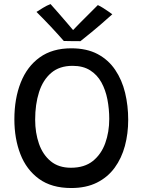

<svg xmlns="http://www.w3.org/2000/svg" viewBox="-20 -897 717 942"><path d="M329.5 25.5Q233 25.5 171.2 -19.5Q109.5 -64.5 80 -140.8Q50.5 -217 50.5 -311.5Q50.5 -413.5 81.8 -492.2Q113 -571 175 -615.5Q237 -660 329.5 -660Q405.5 -660 458.8 -631.8Q512 -603.5 545.2 -554.2Q578.5 -505 593.8 -441.8Q609 -378.5 609 -309Q609 -241.5 592.8 -181Q576.5 -120.5 542.5 -74Q508.5 -27.5 455.5 -1Q402.5 25.5 329.5 25.5ZM328 -74Q394.5 -74 435.8 -107.2Q477 -140.5 496.5 -195Q516 -249.5 516 -313.5Q516 -362.5 507 -409Q498 -455.5 477.5 -492.8Q457 -530 422.2 -552Q387.5 -574 336 -574Q271.5 -574 231 -539.2Q190.5 -504.5 171.5 -444.8Q152.5 -385 152.5 -310Q152.5 -245.5 171.2 -191.8Q190 -138 228.8 -106Q267.5 -74 328 -74ZM460 -872Q471.5 -867 486.5 -857.5Q501.5 -848 514 -839.2Q526.5 -830.5 531 -827Q468.5 -771 429.8 -739.5Q391 -708 374.5 -695Q361.5 -695 335.2 -695.2Q309 -695.5 293 -696Q232.5 -765.5 159 -838.5Q171 -846.5 190.8 -858.5Q210.5 -870.5 228 -877Q247.5 -855.5 270.2 -829.2Q293 -803 311.8 -781Q330.5 -759 338.5 -749.5Q350.5 -762.5 372 -784Q393.5 -805.5 417.2 -829.2Q441 -853 460 -872Z"/></svg>

Font: Grandstander
Style: Regular
Weight: 400
Designer: Tyler Finck
Foundry: Etcetera Type Co
Version: Version 1.200; ttfautohint (v1.8.3)